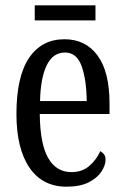

<svg xmlns="http://www.w3.org/2000/svg" viewBox="-20 -694 471 724"><path d="M231 10Q140 10 91 -62Q42 -134 42 -264Q42 -405 89.5 -475.5Q137 -546 223 -546Q303 -546 348 -484.5Q393 -423 393 -304V-264H130Q131 -152 161.5 -98.5Q192 -45 249 -45Q290 -45 317 -68.5Q344 -92 358 -124Q366 -120 372 -112.5Q378 -105 378 -91Q378 -71 362.5 -47Q347 -23 314.5 -6.5Q282 10 231 10ZM307 -313Q306 -395 287.5 -445.5Q269 -496 225 -496Q180 -496 156.5 -448.5Q133 -401 131 -313ZM111 -617V-674H340V-617Z"/></svg>

Font: Noto Serif Khmer ExtraCondensed
Style: Regular
Weight: 400
Width: 2
Designer: Danh Hong and the Monotype Design Team
Foundry: Monotype Imaging Inc.
Version: Version 2.004; ttfautohint (v1.8.4.7-5d5b)